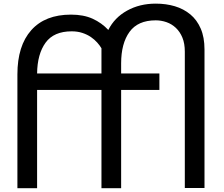

<svg xmlns="http://www.w3.org/2000/svg" viewBox="-20 -1026 1224 1048"><path d="M75 -620Q75 -776.2 150.6 -861.2Q226.2 -946.2 367.5 -946.2Q436.2 -946.2 485.6 -923.8Q535 -901.2 571.2 -862.5Q605 -930 673.8 -968.1Q742.5 -1006.2 830 -1006.2Q886.2 -1006.2 934.4 -991.9Q982.5 -977.5 1018.8 -947.5Q1055 -917.5 1075.6 -870Q1096.2 -822.5 1096.2 -756.2V0H988.8V-743.8Q988.8 -788.8 975.6 -820.6Q962.5 -852.5 940 -873.8Q917.5 -895 888.8 -905Q860 -915 830 -915Q732.5 -915 686.9 -851.9Q641.2 -788.8 641.2 -680V-625H850V-535H641.2V1.2H533.8V-535H182.5V1.2H75ZM533.8 -625V-762.5Q525 -777.5 510.6 -793.8Q496.2 -810 476.2 -823.8Q456.2 -837.5 430 -846.2Q403.8 -855 371.2 -855Q273.8 -855 228.8 -793.1Q183.8 -731.2 182.5 -625Z"/></svg>

Font: Abordage
Style: Regular
Weight: 400
Designer: Ange Degheest & Eugénie Bidaut
Foundry: Velvetyne Type Foundry
Version: Version 1.000;FEAKit 1.0